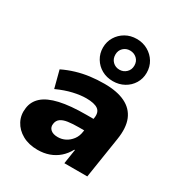

<svg xmlns="http://www.w3.org/2000/svg" viewBox="-195 -971 1046 1117"><g transform="rotate(30 327.5 -413.0)"><path d="M220 11Q161 11 118 -13Q75 -37 54 -77Q33 -117 40 -165Q46 -212 82 -244Q118 -276 188 -292Q258 -308 365 -308H435L422 -223H366Q322 -223 291.5 -218.5Q261 -214 244 -201.5Q227 -189 224 -166Q220 -142 236.5 -127Q253 -112 285 -112Q312 -112 335.5 -124Q359 -136 376.5 -159Q394 -182 398 -214L414 -314Q421 -356 396.5 -373.5Q372 -391 317 -391Q279 -391 231 -380Q183 -369 128 -344L98 -459Q139 -479 182.5 -492Q226 -505 272 -511Q318 -517 367 -517Q452 -517 506.5 -490.5Q561 -464 583 -411Q605 -358 592 -276L549 0H395L410 -97H406Q387 -62 359.5 -38Q332 -14 297 -1.5Q262 11 220 11ZM400 -554Q358 -554 325 -572.5Q292 -591 272.5 -623.5Q253 -656 253 -695Q253 -735 272.5 -767Q292 -799 325 -818Q358 -837 400 -837Q441 -837 474.5 -818Q508 -799 527.5 -767Q547 -735 547 -694Q547 -655 527.5 -623Q508 -591 474.5 -572.5Q441 -554 400 -554ZM400 -631Q426 -631 445 -649Q464 -667 464 -695Q464 -724 445 -741.5Q426 -759 399 -759Q373 -759 354.5 -741.5Q336 -724 336 -696Q336 -667 354.5 -649Q373 -631 400 -631Z"/></g></svg>

Font: Nunito Sans 7pt Black
Style: Italic
Weight: 900
Italic angle: -9°
Version: Version 3.101;gftools[0.9.27]